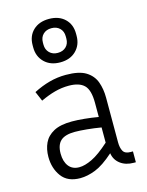

<svg xmlns="http://www.w3.org/2000/svg" viewBox="-119 -857 722 940"><g transform="rotate(-15 242.0 -386.5)"><path d="M442 5Q401 5 374 -15.5Q347 -36 342 -70Q288 -22 247 -6Q206 10 170 10Q106 10 75.5 -31.5Q45 -73 45 -131Q45 -170 59.5 -201Q74 -232 108 -250.5Q142 -269 201 -269Q228 -269 264 -265.5Q300 -262 334 -256V-328Q334 -393 309 -417.5Q284 -442 231 -442Q195 -442 160 -432.5Q125 -423 87 -405L66 -454Q107 -475 147.5 -486Q188 -497 231 -497Q298 -497 332.5 -475.5Q367 -454 380 -418Q393 -382 393 -338V-112Q393 -84 402.5 -67Q412 -50 440 -50H452V5ZM107 -131Q107 -91 125.5 -67Q144 -43 179 -43Q207 -43 244.5 -61Q282 -79 334 -126V-203Q299 -209 262.5 -212.5Q226 -216 202 -216Q152 -216 129.5 -195.5Q107 -175 107 -131ZM332 -679V-668Q332 -622 302 -592.5Q272 -563 222 -563Q172 -563 142 -592.5Q112 -622 112 -668V-679Q112 -726 142 -754.5Q172 -783 222 -783Q272 -783 302 -754.5Q332 -726 332 -679ZM280 -679Q280 -705 264 -720.5Q248 -736 222 -736Q196 -736 180 -720.5Q164 -705 164 -679V-668Q164 -643 180 -627Q196 -611 222 -611Q248 -611 264 -626.5Q280 -642 280 -668Z"/></g></svg>

Font: Inria Sans Light
Style: Regular
Weight: 300
Designer: Black Foundry Team
Foundry: Black Foundry
Version: Version 1.2; ttfautohint (v1.8.3)